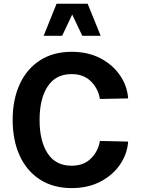

<svg xmlns="http://www.w3.org/2000/svg" viewBox="-20 -988 749 1014"><path d="M189 -354.5Q189 -242.7 231.7 -177.7Q274.4 -112.8 357.9 -112.8Q421.9 -112.8 460.2 -150.9Q498.5 -189 507.8 -243.7L656.7 -240.2Q652.3 -175.3 614 -119.1Q575.7 -63 510.3 -28.8Q444.8 5.4 358.9 5.4Q261.2 5.4 191.4 -39.6Q121.6 -84.5 84.2 -165.5Q46.9 -246.6 46.9 -354.5Q46.9 -462.4 84.2 -543.5Q121.6 -624.5 191.4 -669.4Q261.2 -714.4 358.9 -714.4Q444.8 -714.4 510.3 -680.2Q575.7 -646 614 -589.8Q652.3 -533.7 656.7 -468.3L507.8 -465.3Q498.5 -520 460.2 -558.3Q421.9 -596.7 357.9 -596.7Q274.4 -596.7 231.7 -531.5Q189 -466.3 189 -354.5ZM511.7 -798.8H414.6L361.3 -911.1L308.1 -798.8H210.4L278.8 -968.3H442.9Z"/></svg>

Font: Estedad-FD Bold
Style: Regular
Weight: 700
Designer: Amin Abedi
Version: Version 7.3